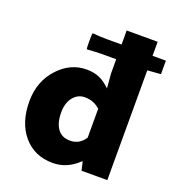

<svg xmlns="http://www.w3.org/2000/svg" viewBox="-145 -914 953 1042"><g transform="rotate(20 332.0 -392.5)"><path d="M276 14Q170 14 106.5 -60.5Q43 -135 43 -258Q43 -374 116 -452Q185 -526 278 -526Q322 -526 356 -510Q384 -497 415 -467L408 -552V-633H324Q296 -633 240 -629Q237 -632 237 -675.5Q237 -719 240 -722Q282 -718 324 -718H408V-799H587V-718H664V-640L587 -634V-317V0H438L427 -49H423Q358 14 276 14ZM323 -132Q377 -132 408 -180V-347Q371 -381 320 -381Q281 -381 255 -351Q226 -317 226 -260Q226 -198 252 -164Q276 -132 323 -132Z"/></g></svg>

Font: GenSekiGothic TW H
Style: Regular
Weight: 900
Version: Version 1.501;PS 1;hotconv 16.6.51;makeotf.lib2.5.65220